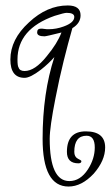

<svg xmlns="http://www.w3.org/2000/svg" viewBox="-20 -324 405 703"><path d="M231 359Q136 359 136 184Q136 17 179 -115Q158 -91 130 -69Q91 -39 70 -39Q18 -39 18 -106Q18 -180 86 -242Q152 -304 228 -304Q275 -304 275 -268Q275 -239 245 -221Q229 -165 213 -100.5Q197 -36 183 36Q162 142 162 184Q162 339 234 339Q274 339 302 296Q327 257 327 216Q327 173 297 173Q252 173 252 232Q252 250 265 257Q278 263 278 266Q278 274 267 274Q225 274 225 232Q225 157 294 157Q365 157 365 216Q365 264 323 312Q279 359 231 359ZM70 -64Q108 -64 151 -118Q190 -165 205 -205Q177 -198 161.5 -194.5Q146 -191 143 -191Q116 -191 116 -205Q116 -219 129 -219Q131 -219 135 -219Q139 -219 143 -218Q148 -217 152 -217Q156 -217 158 -217Q186 -217 213 -227Q252 -241 252 -262Q252 -277 224 -277Q215 -277 180 -266Q44 -218 44 -106Q44 -82 48 -77Q52 -64 70 -64Z"/></svg>

Font: Ole
Style: Regular
Weight: 400
Designer: Robert E. Leuschke
Foundry: Robert E. Leuschke
Version: Version 1.010; ttfautohint (v1.8.3)